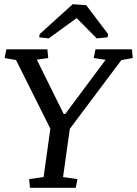

<svg xmlns="http://www.w3.org/2000/svg" viewBox="-20 -896 653 916"><path d="M10.3 -660.6H206.1L210 -619.1L155.8 -611.3L283.7 -352.5H291.5L483.9 -610.8L427.2 -619.1L435.5 -660.6H609.4L613.3 -619.1L559.1 -609.4L313 -281.2L280.8 -51.3L349.6 -41.5L341.3 0H123L119.1 -41.5L188 -51.3L220.2 -282.2L56.6 -609.4L2 -619.1ZM493.2 -717.8 441.4 -712.9 345.7 -809.6 212.4 -712.9 167 -717.8 169.4 -733.4 327.1 -876 391.6 -871.1 495.6 -733.4Z"/></svg>

Font: NoticiaText-Italic
Style: Italic
Weight: 400
Italic angle: -8°
Designer: JM Sole
Foundry: JM Sole
Version: Version 1.003